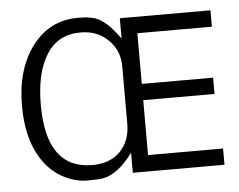

<svg xmlns="http://www.w3.org/2000/svg" viewBox="-48 -686 936 752"><g transform="rotate(-5 420.0 -310.0)"><path d="M440.9 -424.3V-198.2C440.9 -154.3 427.7 -118.7 400.9 -90.8C374 -63.5 337.4 -49.8 291.5 -49.8C170.4 -49.8 109.9 -133.8 109.9 -301.8C109.9 -386.2 125 -451.7 155.3 -499.5C185.5 -547.4 230 -571.3 289.1 -571.3C334 -571.3 370.1 -557.1 398.4 -528.8C426.8 -501 440.9 -466.3 440.9 -424.3ZM445.8 -5.9H806.2V-69.8H511.2V-285.6H791.5V-349.6H511.2V-548.8H804.2V-613.3H447.8V-533.7C434.6 -552.2 421.9 -567.4 410.2 -580.1C398.4 -592.8 384.3 -604.5 367.2 -614.3C350.6 -624 323.2 -629.4 285.6 -629.4C210.4 -629.4 149.9 -599.1 104.5 -539.1C59.1 -479 36.1 -400.9 36.1 -304.2C36.1 -207.5 58.6 -130.4 103 -73.7C124.5 -46.9 149.9 -26.4 179.2 -12.2C209 2 237.8 8.8 265.6 8.8C293.5 8.8 314.5 7.8 327.6 5.4C366.2 -1 405.8 -30.8 445.8 -84.5Z"/></g></svg>

Font: Meera New
Style: Regular
Weight: 400
Designer: Hussain K H
Foundry: RIT
Version: 1.4.1